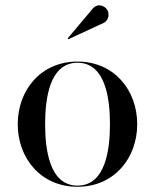

<svg xmlns="http://www.w3.org/2000/svg" viewBox="-20 -706 594 736"><path d="M378 -618.5C395 -626.5 401 -651 391.5 -667.5C382 -684 354.5 -695.5 335.5 -673L239.5 -559L242 -555.5ZM48 -230C48 -100 136 10 277 10C418 10 506 -100 506 -230C506 -360 418 -470 277 -470C136 -470 48 -360 48 -230ZM153 -230C153 -324 168.5 -465.5 277 -465.5C386 -465.5 401.5 -324 401.5 -230C401.5 -136 386 5.5 277 5.5C168.5 5.5 153 -136 153 -230Z"/></svg>

Font: Bodoni* 36pt
Style: Regular
Weight: 400
Version: Version 2.3